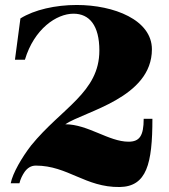

<svg xmlns="http://www.w3.org/2000/svg" viewBox="-20 -736 678 771"><path d="M461 15C569 13 592 -78 592 -259H557C557 -190 540 -167 496 -167C417 -167 333 -237 242 -237C320 -289 590 -343 590 -538C590 -656 438 -716 288 -716C203 -716 118 -697 62 -662L40 -496H80C117 -620 207 -681 275 -681C339 -681 379 -634 379 -533C379 -365 228 -303 105 -152C68 -104 31 -41 23 0H58C62 -17 70 -33 79 -46C90 -61 104 -71 124 -71C252 -71 323 17 461 15Z"/></svg>

Font: Sprat Black
Style: Regular
Weight: 900
Designer: Ethan Nakache
Foundry: Collletttivo
Version: Version 2.000;Glyphs 3.2 (3217)